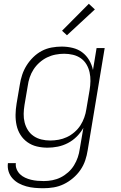

<svg xmlns="http://www.w3.org/2000/svg" viewBox="-20 -775 640 1018"><path d="M210 223Q187 223 164 221Q141 219 119.5 213Q98 207 79.5 197Q61 187 46.5 171Q32 155 25.5 134Q19 113 22 90H64Q62 107 68.5 122.5Q75 138 86.5 149Q98 160 113 167Q128 174 144.5 178Q161 182 178 183.5Q195 185 212 185Q235 185 258 180.5Q281 176 302 165.5Q323 155 341.5 138.5Q360 122 372.5 101.5Q385 81 392.5 59Q400 37 403 14L422 -97Q408 -72 387 -51Q366 -30 340 -16.5Q314 -3 286.5 2.5Q259 8 232 8Q203 8 175.5 1.5Q148 -5 125.5 -21Q103 -37 88.5 -60Q74 -83 68 -110.5Q62 -138 62.5 -167Q63 -196 68 -226L85 -326Q89 -352 97.5 -378Q106 -404 121 -428Q136 -452 156.5 -472Q177 -492 201.5 -505Q226 -518 253.5 -523Q281 -528 307 -528Q337 -528 365.5 -521Q394 -514 416 -497.5Q438 -481 452.5 -456.5Q467 -432 473 -404L492 -520H535L445 21Q441 48 432 75Q423 102 406.5 126Q390 150 367 169.5Q344 189 318 201.5Q292 214 264.5 218.5Q237 223 210 223ZM246 -30Q268 -30 290.5 -34Q313 -38 334.5 -48Q356 -58 375 -74.5Q394 -91 406.5 -110.5Q419 -130 427 -152.5Q435 -175 438 -197L455 -297Q459 -321 459.5 -345Q460 -369 455 -391.5Q450 -414 438.5 -433.5Q427 -453 408.5 -466Q390 -479 367 -484.5Q344 -490 320 -490Q298 -490 274.5 -485.5Q251 -481 229.5 -470.5Q208 -460 189.5 -443.5Q171 -427 158 -407Q145 -387 137.5 -364.5Q130 -342 127 -319L110 -219Q106 -195 105.5 -171.5Q105 -148 110.5 -126Q116 -104 128 -85Q140 -66 158.5 -53.5Q177 -41 199.5 -35.5Q222 -30 246 -30ZM335 -588 309 -612 451 -755 483 -725Z"/></svg>

Font: Iosevka Extralight Extended
Style: Italic
Weight: 200
Width: 7
Italic angle: -9°
Monospace: yes
Designer: Belleve Invis
Foundry: Belleve Invis
Version: Version 32.5.0; ttfautohint (v1.8.4)